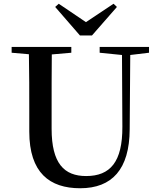

<svg xmlns="http://www.w3.org/2000/svg" viewBox="-20 -985 849 1023"><path d="M293 -965 274 -948 406 -796H470L603 -948L585 -965L438 -867ZM511 -704 630 -692 632 -310C633 -122 567 -47 439 -47C322 -47 255 -114 255 -299V-397C255 -497 255 -597 256 -695L360 -704V-735H42V-704L134 -696C136 -596 136 -496 136 -397V-284C136 -64 245 18 407 18C577 18 670 -83 671 -296L674 -692L774 -704V-735H511Z"/></svg>

Font: Noto Serif JP SemiBold
Style: Regular
Weight: 600
Designer: Ryoko NISHIZUKA 西塚涼子 (kana & ideographs); Frank Grießhammer (Latin, Greek & Cyrillic); Wenlong ZHANG 张文龙 (bopomofo); San
Foundry: Adobe
Version: Version 2.001;hotconv 1.1.0;makeotfexe 2.6.0